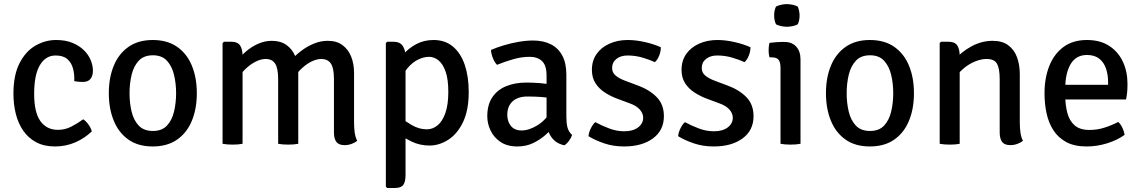

<svg xmlns="http://www.w3.org/2000/svg" viewBox="-20 -701 5568 936"><path d="M342 -305.5Q343.5 -337.5 336.2 -366Q329 -394.5 308.8 -412.5Q288.5 -430.5 251 -430.5Q202.5 -430.5 174.5 -383.5Q146.5 -336.5 146.5 -243.5Q146.5 -152.5 177.2 -110.2Q208 -68 262.5 -68Q297.5 -68 328.2 -84Q359 -100 385.5 -119.5Q398.5 -111.5 411 -94.2Q423.5 -77 427.5 -60.5Q393.5 -27.5 347.5 -7.2Q301.5 13 248 13Q194.5 13 156 -7.8Q117.5 -28.5 93 -64.2Q68.5 -100 57 -146.2Q45.5 -192.5 45.5 -243.5Q45.5 -335.5 75.5 -393.5Q105.5 -451.5 153.2 -478.8Q201 -506 253.5 -506Q299.5 -506 333.2 -492Q367 -478 389.2 -456Q411.5 -434 422.2 -407.8Q433 -381.5 433 -356.5Q433 -332 421.5 -316.8Q410 -301.5 383 -301.5Q371.5 -301.5 362 -302.5Q352.5 -303.5 342 -305.5Z M939.5 -246.5Q939.5 -170.5 915.2 -112Q891 -53.5 843.2 -20.2Q795.5 13 724.5 13Q653.5 13 606 -20.5Q558.5 -54 534.5 -112.8Q510.5 -171.5 510.5 -246.5Q510.5 -322.5 534.8 -381Q559 -439.5 606.8 -472.8Q654.5 -506 724.5 -506Q796 -506 843.8 -472.5Q891.5 -439 915.5 -380.5Q939.5 -322 939.5 -246.5ZM611.5 -246.5Q611.5 -199.5 621.5 -157.2Q631.5 -115 656.2 -88.8Q681 -62.5 725.5 -62.5Q769.5 -62.5 794 -88.8Q818.5 -115 828.5 -157.2Q838.5 -199.5 838.5 -246.5Q838.5 -293.5 828.5 -335.8Q818.5 -378 794 -404.8Q769.5 -431.5 725.5 -431.5Q681 -431.5 656.2 -404.8Q631.5 -378 621.5 -335.8Q611.5 -293.5 611.5 -246.5Z M1108 -497.5Q1138.5 -497.5 1150.5 -479.2Q1162.5 -461 1162.5 -428V0Q1142.5 4 1114.5 4Q1086 4 1065 0V-490.5L1071.5 -497.5ZM1336 -314.5Q1336 -368.5 1321.2 -391Q1306.5 -413.5 1275 -413.5Q1250 -413.5 1221.5 -398Q1193 -382.5 1168 -356Q1143 -329.5 1129 -297V-394Q1150.5 -425.5 1178.8 -449.8Q1207 -474 1239.2 -488Q1271.5 -502 1305 -502Q1348.5 -502 1377.2 -481.2Q1406 -460.5 1420 -425.2Q1434 -390 1434 -347V0Q1413.5 4 1385.5 4Q1357 4 1336 0ZM1608 -315.5Q1608 -369.5 1592.8 -391.5Q1577.5 -413.5 1546.5 -413.5Q1522 -413.5 1494 -398.8Q1466 -384 1440.5 -357.2Q1415 -330.5 1398 -295V-407Q1422.5 -434 1451.8 -455.5Q1481 -477 1513 -489.5Q1545 -502 1578 -502Q1621.5 -502 1649.8 -481Q1678 -460 1692 -424.8Q1706 -389.5 1706 -346V-103.5Q1706 -77.5 1709.2 -54.5Q1712.5 -31.5 1721.5 -14.5Q1710.5 -5.5 1694 0.5Q1677.5 6.5 1660 6.5Q1631.5 6.5 1619.8 -9.2Q1608 -25 1608 -56Z M1897.5 -497.5Q1929.5 -497.5 1943.2 -477.5Q1957 -457.5 1957 -422V152Q1957 185 1946.2 200.2Q1935.5 215.5 1904 215.5H1867.5L1861 209V-491L1867.5 -497.5ZM2265 -252.5Q2265 -163 2237 -105.2Q2209 -47.5 2165 -19.5Q2121 8.5 2074 8.5Q2026.5 8.5 1986.5 -11Q1946.5 -30.5 1911.5 -56.5L1922 -135Q1950.5 -113 1986.5 -91.8Q2022.5 -70.5 2061 -70.5Q2089.5 -70.5 2113.2 -90Q2137 -109.5 2151.2 -150Q2165.5 -190.5 2165.5 -253Q2165.5 -314 2152.5 -351.5Q2139.5 -389 2118 -406.5Q2096.5 -424 2071.5 -424Q2045.5 -424 2017.2 -410Q1989 -396 1965.2 -367.2Q1941.5 -338.5 1928.5 -294.5L1909 -369.5Q1919 -403 1945 -434.2Q1971 -465.5 2009 -485.8Q2047 -506 2093.5 -506Q2150 -506 2188.2 -473.8Q2226.5 -441.5 2245.8 -384.5Q2265 -327.5 2265 -252.5Z M2355.5 -134Q2355.5 -191 2380.5 -227.5Q2405.5 -264 2448.5 -281.2Q2491.5 -298.5 2546 -298.5Q2574.5 -298.5 2610.2 -296Q2646 -293.5 2676 -286V-220Q2649 -226.5 2615 -228.5Q2581 -230.5 2551.5 -230.5Q2504.5 -230.5 2478.8 -206.8Q2453 -183 2453 -141Q2453 -109 2470.8 -87Q2488.5 -65 2522.5 -65Q2559.5 -65 2601.2 -91Q2643 -117 2671 -167.5L2686.5 -90.5Q2668.5 -69.5 2642 -45.5Q2615.5 -21.5 2580.5 -4.2Q2545.5 13 2502 13Q2452.5 13 2420 -9Q2387.5 -31 2371.5 -64.8Q2355.5 -98.5 2355.5 -134ZM2769 -43Q2765 -30 2754.2 -15Q2743.5 0 2731 7.5Q2700.5 0.5 2682.2 -16.5Q2664 -33.5 2655 -56.8Q2646 -80 2644.5 -106.5V-333Q2644.5 -382 2622.5 -403Q2600.5 -424 2561.5 -424Q2523 -424 2482.8 -412.5Q2442.5 -401 2403 -385Q2391 -397 2382.8 -417.8Q2374.5 -438.5 2373.5 -457.5Q2401 -469.5 2435.8 -480Q2470.5 -490.5 2507.8 -497Q2545 -503.5 2579 -503.5Q2628.5 -503.5 2665 -485.2Q2701.5 -467 2721.2 -430Q2741 -393 2741 -336V-131Q2741 -102 2746.2 -80.5Q2751.5 -59 2769 -43Z M2849 -37Q2850 -54 2859.8 -74.2Q2869.5 -94.5 2882 -105.5Q2913.5 -88.5 2949.8 -74.8Q2986 -61 3023 -61Q3065.5 -61 3090.2 -79.5Q3115 -98 3115.5 -126.5Q3115.5 -148.5 3099 -167Q3082.5 -185.5 3050.5 -197L2992.5 -218.5Q2958 -231 2929 -249.8Q2900 -268.5 2882.8 -295.5Q2865.5 -322.5 2865.5 -360.5Q2865.5 -405.5 2888.5 -438Q2911.5 -470.5 2951.2 -488.2Q2991 -506 3040.5 -506Q3080.5 -506 3125.8 -495.5Q3171 -485 3201.5 -470.5Q3202 -452.5 3194 -431.2Q3186 -410 3172.5 -398Q3147 -410 3112 -420.2Q3077 -430.5 3039.5 -430.5Q3006 -430.5 2985 -413.8Q2964 -397 2964 -369.5Q2964 -348 2980.2 -333.5Q2996.5 -319 3028.5 -307L3090 -284Q3146 -263.5 3181.2 -227.8Q3216.5 -192 3216.5 -134.5Q3216.5 -65.5 3163 -26.2Q3109.5 13 3022.5 13Q2970 13 2925.8 -2Q2881.5 -17 2849 -37Z M3286 -37Q3287 -54 3296.8 -74.2Q3306.5 -94.5 3319 -105.5Q3350.5 -88.5 3386.8 -74.8Q3423 -61 3460 -61Q3502.5 -61 3527.2 -79.5Q3552 -98 3552.5 -126.5Q3552.5 -148.5 3536 -167Q3519.5 -185.5 3487.5 -197L3429.5 -218.5Q3395 -231 3366 -249.8Q3337 -268.5 3319.8 -295.5Q3302.5 -322.5 3302.5 -360.5Q3302.5 -405.5 3325.5 -438Q3348.5 -470.5 3388.2 -488.2Q3428 -506 3477.5 -506Q3517.5 -506 3562.8 -495.5Q3608 -485 3638.5 -470.5Q3639 -452.5 3631 -431.2Q3623 -410 3609.5 -398Q3584 -410 3549 -420.2Q3514 -430.5 3476.5 -430.5Q3443 -430.5 3422 -413.8Q3401 -397 3401 -369.5Q3401 -348 3417.2 -333.5Q3433.5 -319 3465.5 -307L3527 -284Q3583 -263.5 3618.2 -227.8Q3653.5 -192 3653.5 -134.5Q3653.5 -65.5 3600 -26.2Q3546.5 13 3459.5 13Q3407 13 3362.8 -2Q3318.5 -17 3286 -37Z M3882.5 0Q3862 4 3834 4Q3806 4 3785 0V-370Q3785 -397 3775.8 -409.2Q3766.5 -421.5 3742 -421.5H3731Q3727 -438.5 3727 -456Q3727 -465 3728 -473.8Q3729 -482.5 3731 -492Q3749.5 -494.5 3765.5 -495.5Q3781.5 -496.5 3792 -496.5H3804.5Q3841 -496.5 3861.8 -473.5Q3882.5 -450.5 3882.5 -411ZM3754 -626Q3754 -650.5 3763 -669Q3772 -674 3787 -677.5Q3802 -681 3816 -681Q3829 -681 3845.2 -677.5Q3861.5 -674 3869 -669Q3873 -660.5 3875.5 -648.2Q3878 -636 3878 -626Q3878 -601 3869 -582.5Q3862 -577.5 3845.5 -574Q3829 -570.5 3816 -570.5Q3802 -570.5 3786.8 -574Q3771.5 -577.5 3763 -582.5Q3754 -601 3754 -626Z M4435.5 -246.5Q4435.5 -170.5 4411.2 -112Q4387 -53.5 4339.2 -20.2Q4291.5 13 4220.5 13Q4149.5 13 4102 -20.5Q4054.5 -54 4030.5 -112.8Q4006.5 -171.5 4006.5 -246.5Q4006.5 -322.5 4030.8 -381Q4055 -439.5 4102.8 -472.8Q4150.5 -506 4220.5 -506Q4292 -506 4339.8 -472.5Q4387.5 -439 4411.5 -380.5Q4435.5 -322 4435.5 -246.5ZM4107.5 -246.5Q4107.5 -199.5 4117.5 -157.2Q4127.5 -115 4152.2 -88.8Q4177 -62.5 4221.5 -62.5Q4265.5 -62.5 4290 -88.8Q4314.5 -115 4324.5 -157.2Q4334.5 -199.5 4334.5 -246.5Q4334.5 -293.5 4324.5 -335.8Q4314.5 -378 4290 -404.8Q4265.5 -431.5 4221.5 -431.5Q4177 -431.5 4152.2 -404.8Q4127.5 -378 4117.5 -335.8Q4107.5 -293.5 4107.5 -246.5Z M4604 -497.5Q4635 -497.5 4646.8 -479.2Q4658.5 -461 4658.5 -428V0Q4638.5 4 4610.5 4Q4582 4 4561 0V-491L4567.5 -497.5ZM4951.5 -103.5Q4951.5 -77.5 4954.8 -54.5Q4958 -31.5 4967 -14.5Q4956 -5.5 4939.5 0.5Q4923 6.5 4905.5 6.5Q4877 6.5 4865.2 -9.2Q4853.5 -25 4853.5 -56V-315Q4853.5 -367 4840.5 -390.2Q4827.5 -413.5 4789.5 -413.5Q4763 -413.5 4733 -401.2Q4703 -389 4676.5 -366.5Q4650 -344 4633.5 -314.5V-409.5Q4667 -448.5 4716.2 -475.2Q4765.5 -502 4819.5 -502Q4866.5 -502 4895.5 -480.2Q4924.5 -458.5 4938 -421.8Q4951.5 -385 4951.5 -339.5Z M5133 -216V-287.5H5382V-300.5Q5382 -336.5 5371.8 -366.8Q5361.5 -397 5338.8 -415Q5316 -433 5279 -433Q5226 -433 5199.5 -388.8Q5173 -344.5 5173 -268V-238Q5173 -189.5 5183.2 -150.8Q5193.5 -112 5219 -89.8Q5244.5 -67.5 5291 -67.5Q5329.5 -67.5 5364.5 -78.8Q5399.5 -90 5431.5 -106.5Q5444 -95 5452.2 -76.8Q5460.5 -58.5 5462.5 -43.5Q5427 -18 5377.8 -2.5Q5328.5 13 5276.5 13Q5218 13 5178.5 -8.2Q5139 -29.5 5115.5 -65.8Q5092 -102 5082 -148.5Q5072 -195 5072 -246Q5072 -320.5 5095.2 -379.2Q5118.5 -438 5164.5 -472Q5210.5 -506 5279 -506Q5343.5 -506 5387.5 -477.2Q5431.5 -448.5 5454 -400.2Q5476.5 -352 5476.5 -292.5Q5476.5 -269.5 5475 -252.8Q5473.5 -236 5469.5 -216Z"/></svg>

Font: Signika Negative Light
Style: Regular
Weight: 400
Version: Version 2.001